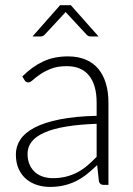

<svg xmlns="http://www.w3.org/2000/svg" viewBox="-20 -728 524 756"><path d="M360.5 -240.5Q289.5 -238 238.2 -229.2Q187 -220.5 153.8 -205.5Q120.5 -190.5 104.5 -169.8Q88.5 -149 88.5 -122.5Q88.5 -97.5 96.8 -79.2Q105 -61 118.8 -49.2Q132.5 -37.5 150.5 -32Q168.5 -26.5 188 -26.5Q217 -26.5 241.2 -32.8Q265.5 -39 286.2 -50.2Q307 -61.5 325 -77Q343 -92.5 360.5 -110.5ZM68 -427Q107 -466 150 -486Q193 -506 247.5 -506Q287.5 -506 317.5 -493.2Q347.5 -480.5 367.2 -456.8Q387 -433 397 -399.2Q407 -365.5 407 -324V0H388Q373 0 369.5 -14L362.5 -78Q342 -58 321.8 -42Q301.5 -26 279.5 -15Q257.5 -4 232 2Q206.5 8 176 8Q150.5 8 126.5 0.5Q102.5 -7 83.8 -22.5Q65 -38 53.8 -62.2Q42.5 -86.5 42.5 -120.5Q42.5 -152 60.5 -179Q78.5 -206 117 -226Q155.5 -246 215.8 -258Q276 -270 360.5 -272V-324Q360.5 -393 330.8 -430.2Q301 -467.5 242.5 -467.5Q206.5 -467.5 181.2 -457.5Q156 -447.5 138.5 -435.5Q121 -423.5 110 -413.5Q99 -403.5 91.5 -403.5Q86 -403.5 82.5 -406Q79 -408.5 76.5 -412.5ZM368 -584.5H335.5Q328 -584.5 321 -591.5L244 -674.5Q242.5 -676 241.2 -677.5Q240 -679 238.5 -681Q237 -679 235.8 -677.5Q234.5 -676 233 -674.5L156 -591.5Q153 -588.5 149.2 -586.5Q145.5 -584.5 141.5 -584.5H108L216.5 -707.5H259Z"/></svg>

Font: Lato 2
Style: Regular
Weight: 300
Designer: Lukasz Dziedzic with Adam Twardoch and Botio Nikoltchev
Foundry: tyPoland Lukasz Dziedzic
Version: Version 2.015; 2015-08-06; http://www.latofonts.com/